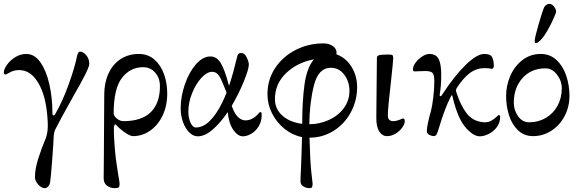

<svg xmlns="http://www.w3.org/2000/svg" viewBox="-50 -695 3021 1000"><path d="M132 228Q132 184 150.5 127Q169 70 188 26Q199 -2 199 -42Q199 -60 197 -84Q189 -196 149.5 -263Q110 -330 50 -330Q23 -330 2.5 -318.5Q-18 -307 -20 -307Q-26 -307 -28 -309.5Q-30 -312 -30 -319Q-30 -334 -14 -357Q2 -380 29 -397Q56 -414 87 -414Q130 -414 160.5 -370.5Q191 -327 207 -256.5Q223 -186 223 -107Q223 -94 228 -94Q234 -94 237 -100Q275 -165 307.5 -255Q340 -345 352 -406Q357 -426 367 -426Q384 -426 399.5 -407Q415 -388 415 -363Q415 -349 394.5 -308Q374 -267 332 -194Q262 -69 237 -19Q234 -12 232 -3Q230 6 230 11Q228 58 221 148.5Q214 239 211 254Q209 268 200.5 276.5Q192 285 183 285Q166 285 149 266Q132 247 132 228Z M490 234 491 109 493 -204Q493 -264 515 -312Q537 -360 578 -387Q619 -414 673 -414Q721 -414 754.5 -384.5Q788 -355 804.5 -308Q821 -261 821 -208Q821 -144 797 -93.5Q773 -43 732 -14.5Q691 14 643 14Q628 14 600.5 -5Q573 -24 554 -45Q553 -47 550 -47Q547 -47 545 -40Q543 -33 543 -22Q543 20 548 78Q551 118 557.5 160.5Q564 203 566 216Q573 256 573 263Q573 277 568 281Q563 285 548 285Q524 285 507 272Q490 259 490 234ZM783 -246Q783 -288 758.5 -316.5Q734 -345 695 -345Q628 -345 585 -289Q542 -233 542 -105Q542 -91 558.5 -77.5Q575 -64 593 -64Q688 -64 735.5 -111Q783 -158 783 -246Z M891 -131Q891 -191 912.5 -254.5Q934 -318 970 -359.5Q1006 -401 1046 -401Q1079 -401 1100 -366Q1121 -331 1141 -254Q1142 -251 1143 -251Q1144 -251 1145 -254Q1166 -318 1184 -395Q1187 -409 1191.5 -414Q1196 -419 1208 -419Q1224 -419 1235 -396Q1246 -373 1246 -359Q1246 -335 1220 -271Q1194 -207 1157 -144Q1170 -105 1188.5 -86.5Q1207 -68 1229 -68Q1248 -68 1265.5 -78Q1283 -88 1294 -101Q1296 -103 1299 -107Q1302 -111 1305 -111Q1311 -111 1312 -108Q1313 -105 1313 -96Q1313 -63 1297.5 -37.5Q1282 -12 1259 1.5Q1236 15 1215 15Q1189 15 1165.5 -18Q1142 -51 1136 -111Q1097 -54 1057 -19.5Q1017 15 980 15Q956 15 935.5 -5.5Q915 -26 903 -59.5Q891 -93 891 -131ZM1107 -160Q1120 -186 1130 -213Q1105 -278 1091.5 -299.5Q1078 -321 1055 -321Q1028 -321 999 -289.5Q970 -258 950.5 -209.5Q931 -161 931 -114Q931 -80 942.5 -55.5Q954 -31 970 -31Q1008 -31 1042.5 -65Q1077 -99 1107 -160Z M1515 250Q1515 228 1518 175Q1519 143 1520.5 103.5Q1522 64 1523 19Q1473 9 1432 -24Q1391 -57 1367 -104.5Q1343 -152 1343 -204Q1343 -280 1383 -340.5Q1423 -401 1490 -435Q1557 -469 1635 -469Q1664 -469 1683.5 -455Q1703 -441 1703 -421Q1703 -415 1702 -412Q1751 -395 1780.5 -347.5Q1810 -300 1810 -242Q1810 -172 1778 -111.5Q1746 -51 1689 -14.5Q1632 22 1562 22Q1565 143 1571.5 201Q1578 259 1578 260V264Q1578 274 1575 279.5Q1572 285 1563 285Q1544 285 1529.5 275.5Q1515 266 1515 250ZM1585 -386Q1499 -370 1440.5 -314.5Q1382 -259 1382 -179Q1382 -127 1421 -92.5Q1460 -58 1524 -50Q1524 -168 1536 -255Q1548 -342 1585 -386ZM1770 -222Q1770 -270 1743 -306Q1716 -342 1673 -342Q1608 -342 1585 -250Q1562 -158 1561 -48Q1614 -48 1662.5 -70Q1711 -92 1740.5 -131.5Q1770 -171 1770 -222Z M1910 -86 1913 -394Q1913 -404 1924.5 -407.5Q1936 -411 1974 -411Q1990 -411 1994 -407.5Q1998 -404 1998 -394Q1998 -376 1987 -277Q1970 -130 1970 -95Q1970 -64 1998 -64Q2013 -64 2029 -70.5Q2045 -77 2048 -78Q2054 -78 2056 -74.5Q2058 -71 2058 -62Q2058 -49 2045 -30.5Q2032 -12 2010.5 1Q1989 14 1966 14Q1940 14 1924.5 -11.5Q1909 -37 1910 -86Z M2349 -70Q2335 -96 2323.5 -131.5Q2312 -167 2306 -196Q2306 -199 2304 -199Q2302 -199 2298 -192Q2266 -130 2236 -28Q2230 -7 2224.5 3.5Q2219 14 2210 14Q2199 14 2186 7.5Q2173 1 2173 -12Q2173 -41 2195 -119Q2202 -147 2207 -190.5Q2212 -234 2212 -273Q2212 -305 2203 -315Q2194 -325 2165 -325Q2144 -325 2129.5 -324Q2115 -323 2111 -323Q2105 -323 2103 -325.5Q2101 -328 2101 -335Q2101 -351 2115 -369.5Q2129 -388 2149 -401Q2169 -414 2186 -414Q2221 -414 2234.5 -388Q2248 -362 2248 -307Q2248 -272 2246 -249Q2244 -226 2240 -201Q2239 -198 2241 -196Q2243 -194 2245 -194Q2247 -194 2249 -196.5Q2251 -199 2255 -205Q2316 -299 2375 -356.5Q2434 -414 2472 -414Q2505 -414 2513.5 -396.5Q2522 -379 2522 -352Q2522 -346 2519 -341Q2516 -336 2510 -336Q2507 -336 2502.5 -338Q2498 -340 2473 -340Q2431 -340 2396.5 -314Q2362 -288 2329 -237Q2326 -232 2325 -228Q2324 -224 2325 -220Q2347 -149 2380 -105.5Q2413 -62 2471 -58Q2493 -57 2509 -66.5Q2525 -76 2535.5 -86Q2546 -96 2547 -96Q2555 -96 2555 -87Q2555 -57 2538.5 -34Q2522 -11 2496.5 2Q2471 15 2448 15Q2424 15 2395.5 -10Q2367 -35 2349 -70Z M2586 0ZM2586 -195Q2586 -251 2608.5 -301.5Q2631 -352 2672 -383Q2713 -414 2766 -414Q2815 -414 2849 -382Q2883 -350 2899.5 -300Q2916 -250 2916 -195Q2916 -140 2891.5 -92Q2867 -44 2823 -15Q2779 14 2726 14Q2680 14 2648 -16.5Q2616 -47 2601 -95Q2586 -143 2586 -195ZM2876 -235Q2876 -274 2851 -306.5Q2826 -339 2791 -339Q2717 -339 2671.5 -288.5Q2626 -238 2626 -160Q2626 -121 2648.5 -89.5Q2671 -58 2706 -58Q2754 -58 2793 -81Q2832 -104 2854 -144.5Q2876 -185 2876 -235ZM2735 -484Q2735 -497 2754 -564Q2773 -631 2784 -657Q2788 -665 2796 -670Q2804 -675 2811 -675Q2825 -675 2836.5 -659.5Q2848 -644 2846 -631Q2845 -625 2831.5 -595Q2818 -565 2800.5 -534.5Q2783 -504 2769 -490Q2763 -483 2755.5 -477Q2748 -471 2742 -471Q2737 -471 2736 -473Q2735 -475 2735 -478.5Q2735 -482 2735 -484Z"/></svg>

Font: EB Garamond
Style: Regular
Weight: 400
Designer: Georg Duffner and Octavio Pardo
Foundry: Georg Duffner
Version: Version 1.000; ttfautohint (v1.6)